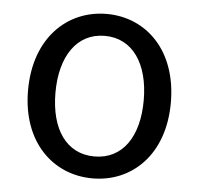

<svg xmlns="http://www.w3.org/2000/svg" viewBox="-45 -604 688 663"><g transform="rotate(5 298.5 -272.0)"><path d="M299 13C435 13 546 -90 546 -271C546 -453 435 -557 299 -557C163 -557 51 -453 51 -271C51 -90 163 13 299 13ZM299 -63C202 -63 146 -144 146 -271C146 -397 202 -481 299 -481C396 -481 452 -397 452 -271C452 -144 396 -63 299 -63Z"/></g></svg>

Font: Noto Sans CJK KR Regular
Style: Regular
Weight: 400
Designer: Ryoko NISHIZUKA (kana & ideographs); Paul D. Hunt (Latin, Greek & Cyrillic); Wenlong ZHANG (bopomofo); Sandoll Communica
Foundry: Adobe Systems Incorporated
Version: Version 1.004;PS 1.004;hotconv 1.0.82;makeotf.lib2.5.63406